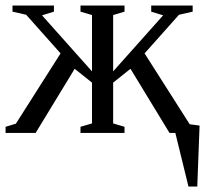

<svg xmlns="http://www.w3.org/2000/svg" viewBox="-24 -479 739 692"><path d="M695.3 -26.4 687 193.4H655.3L607.9 0H586.9L446.3 -231L383.8 -181.2V-34.2L424.8 -22V0H266.1V-22L307.6 -34.2V-181.2L245.1 -231L104.5 0H-3.9V-22L33.2 -33.2L194.3 -286.6L70.3 -425.8L21 -437V-459H170.4V-437L127.4 -423.8L307.6 -221.7V-424.8L266.1 -437V-459H424.8V-437L383.8 -424.8V-221.7L564 -423.8L521 -437V-459H670.4V-437L621.1 -425.8L497.1 -286.6L659.7 -31.2Z"/></svg>

Font: Liberation Serif
Style: Regular
Weight: 400
Designer: Steve Matteson
Foundry: Ascender Corporation
Version: Version 2.1.5